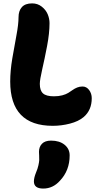

<svg xmlns="http://www.w3.org/2000/svg" viewBox="-20 -746 576 1128"><path d="M290 -6.8Q40 -6.8 40 -267.1Q40 -329.6 52.2 -402.3Q64.5 -475.1 76.7 -539.3Q88.9 -603.5 88.9 -645Q88.9 -682.1 108.4 -704.1Q127.9 -726.1 168.9 -726.1Q201.2 -726.1 225.3 -707Q249.5 -688 260.3 -662.1Q271 -636.2 271 -609.9Q271 -551.3 256.6 -475.6Q242.2 -399.9 228 -338.6Q213.9 -277.3 213.9 -252.9Q213.9 -214.4 232.7 -197.3Q251.5 -180.2 296.9 -180.2Q324.2 -180.2 345.9 -186Q367.7 -191.9 381.3 -200.4Q395 -209 407 -217.5Q418.9 -226.1 433.3 -231.9Q447.8 -237.8 464.8 -237.8Q488.3 -237.8 503.7 -217Q519 -196.3 519 -168.9Q519 -98.6 471.2 -58.1Q440.9 -32.7 391.1 -19.8Q341.3 -6.8 290 -6.8ZM233.9 361.8Q179.2 361.8 179.2 319.8Q179.2 298.3 191.9 267.1Q201.2 245.6 205.6 225.6Q210 205.6 210.4 195.3Q210.9 185.1 210 167.7Q209 150.4 209 146Q209 116.7 226.8 98.4Q244.6 80.1 279.8 80.1Q329.1 80.1 359.1 104.2Q389.2 128.4 389.2 167Q389.2 255.9 332 315.9Q291 361.8 233.9 361.8Z"/></svg>

Font: Shantell Sans Bouncy
Style: Regular
Weight: 800
Designer: Stephen Nixon, Anya Danilova, Shantell Martin
Foundry: Arrow Type
Version: Version 1.006;[9816181b4]